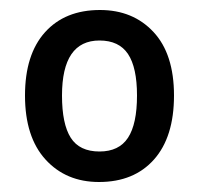

<svg xmlns="http://www.w3.org/2000/svg" viewBox="-20 -742 398 384"><path d="M328 -551Q328 -468 288 -423Q248 -378 178 -378Q112 -378 71 -423Q30 -468 30 -551Q30 -633 70 -677.5Q110 -722 180 -722Q246 -722 287 -678Q328 -634 328 -551ZM104 -551Q104 -494 121.5 -466.5Q139 -439 179 -439Q218 -439 236 -466.5Q254 -494 254 -551Q254 -607 236 -634Q218 -661 179 -661Q104 -661 104 -551Z"/></svg>

Font: Noto Sans Malayalam SemiCondensed Medium
Style: Regular
Weight: 500
Width: 4
Designer: Jelle Bosma - Monotype Design Team
Foundry: Monotype Imaging Inc.
Version: Version 2.104; ttfautohint (v1.8.4.7-5d5b)